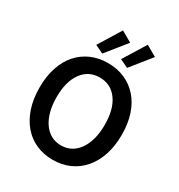

<svg xmlns="http://www.w3.org/2000/svg" viewBox="-206 -1019 1086 1167"><g transform="rotate(30 337.0 -435.5)"><path d="M337 12Q273 12 220 -11.5Q167 -35 129 -79.5Q91 -124 70 -187Q49 -250 49 -330Q49 -409 70 -471.5Q91 -534 129 -577Q167 -620 220 -643Q273 -666 337 -666Q401 -666 454 -643Q507 -620 545.5 -577Q584 -534 605 -471.5Q626 -409 626 -330Q626 -250 605 -187Q584 -124 545.5 -79.5Q507 -35 454 -11.5Q401 12 337 12ZM337 -89Q376 -89 407 -106Q438 -123 460 -154.5Q482 -186 494 -230.5Q506 -275 506 -330Q506 -440 460.5 -502.5Q415 -565 337 -565Q259 -565 213.5 -502.5Q168 -440 168 -330Q168 -275 180 -230.5Q192 -186 214 -154.5Q236 -123 267 -106Q298 -89 337 -89ZM218 -726 315 -883 390 -840 276 -698ZM392 -726 489 -883 564 -840 450 -698Z"/></g></svg>

Font: Processing Sans Pro Semibold
Style: Regular
Weight: 600
Designer: Paul D. Hunt
Foundry: Adobe Systems Incorporated
Version: Version 2.020;PS 2.000;hotconv 1.0.86;makeotf.lib2.5.63406